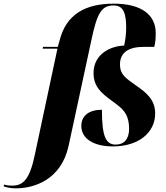

<svg xmlns="http://www.w3.org/2000/svg" viewBox="-171 -793 913 1053"><path d="M-84 240C15 240 164 194 205 8L330 -572C362 -725 387 -763 453 -763C506 -763 521 -719 521 -642C521 -603 516 -572 510 -543C437 -541 342 -498 342 -392C342 -314 391 -278 444 -239C494 -202 537 -176 537 -86C537 -30 509 0 464 0C409 0 388 -45 388 -191C319 -191 275 -160 275 -102C275 -31 345 10 448 10C590 10 680 -66 680 -171C680 -245 633 -284 578 -322C515 -366 487 -386 487 -439C487 -506 535 -536 618 -536H675C681 -559 683 -579 683 -612C683 -710 607 -773 453 -773C299 -773 191 -716 155 -568L146 -536H65L63 -526H144L21 51C-7 189 -43 225 -103 225C-124 225 -137 223 -148 219L-151 229C-138 234 -113 240 -84 240Z"/></svg>

Font: Noto Serif Display ExtraBold
Style: Italic
Weight: 800
Italic angle: -12°
Designer: Monotype Design Team
Foundry: Monotype Imaging Inc.
Version: Version 2.009